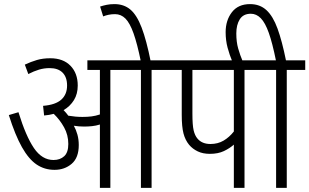

<svg xmlns="http://www.w3.org/2000/svg" viewBox="-20 -916 1508 936"><path d="M364 -209Q364 -147 329.5 -117.5Q295 -88 246 -88Q197 -88 158.5 -114Q120 -140 87 -198.5Q54 -257 23 -355L70 -369Q106 -252 145.5 -194Q185 -136 241 -136Q273 -136 293 -154.5Q313 -173 313 -214Q313 -258 292.5 -295Q272 -332 242 -361Q220 -355 195 -353L190 -400Q251 -405 279 -430.5Q307 -456 307 -499Q307 -540 285 -562Q263 -584 222 -584Q195 -584 170 -576.5Q145 -569 118 -555L101 -601Q131 -615 160 -623.5Q189 -632 225 -632Q288 -632 323.5 -595.5Q359 -559 359 -499Q359 -458 340.5 -428Q322 -398 290 -379Q303 -366 313 -352Q331 -349 348 -347.5Q365 -346 382 -346Q406 -346 426 -348.5Q446 -351 467 -358V-575H406V-622H809V-575H719V0H667V-575H518V0H467V-309Q448 -303 428.5 -301Q409 -299 390 -299Q364 -299 340 -303Q351 -283 357.5 -259.5Q364 -236 364 -209ZM667 -615Q649 -703 631 -753.5Q613 -804 591.5 -825.5Q570 -847 541 -847Q524 -847 509.5 -844Q495 -841 483 -836L468 -884Q483 -889 500 -892.5Q517 -896 538 -896Q584 -896 615.5 -869.5Q647 -843 670.5 -781.5Q694 -720 715 -615Z M1172 -575V0H1120V-211Q1100 -193 1071.5 -179.5Q1043 -166 1003 -166Q969 -166 944 -178Q919 -190 902 -210Q883 -233 874.5 -265.5Q866 -298 866 -356V-575H796V-622H1262V-575ZM1120 -575H918V-362Q918 -306 924 -280.5Q930 -255 943 -240Q965 -214 1006 -214Q1042 -214 1070 -230.5Q1098 -247 1120 -275Z M1113 -615Q1099 -648 1089.5 -683.5Q1080 -719 1080 -759Q1080 -817 1110.5 -856.5Q1141 -896 1199 -896Q1247 -896 1279 -866.5Q1311 -837 1333 -776.5Q1355 -716 1374 -622H1468V-575H1378V0H1326V-575H1249V-622H1325Q1308 -706 1290.5 -755.5Q1273 -805 1251.5 -827Q1230 -849 1203 -849Q1166 -849 1149 -822Q1132 -795 1132 -753Q1132 -712 1141 -680Q1150 -648 1164 -615Z"/></svg>

Font: Noto Sans Devanagari UI Condensed Light
Style: Regular
Weight: 300
Width: 3
Designer: Jelle Bosma - Monotype Design Team
Foundry: Monotype Imaging Inc.
Version: Version 2.004; ttfautohint (v1.8.4.7-5d5b)